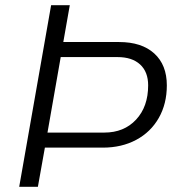

<svg xmlns="http://www.w3.org/2000/svg" viewBox="-20 -720 667 740"><path d="M177 -700H249L224 -558H439Q526 -558 574.5 -514Q623 -470 623 -391Q623 -320 592 -265.5Q561 -211 505 -181Q449 -151 376 -151H153L126 0H54ZM382 -209Q458 -209 504.5 -259Q551 -309 551 -391Q551 -443 520 -471.5Q489 -500 433 -500H214L163 -209Z"/></svg>

Font: KoHo
Style: Italic
Weight: 400
Italic angle: -10°
Designer: Cadson Demak & Katatrad Team
Foundry: Cadson Demak Co.,Ltd.
Version: Version 1.000